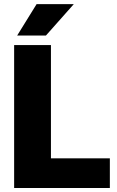

<svg xmlns="http://www.w3.org/2000/svg" viewBox="-20 -935 584 955"><path d="M526.4 0H168.9V-147.5H526.4ZM233.4 0H50.3V-710.9H233.4ZM162.1 -914.6H347.2L208.5 -758.3H65.4Z"/></svg>

Font: Heebo Black
Style: Regular
Weight: 900
Designer: Oded Ezer
Foundry: Ezer Type House
Version: Version 3.100